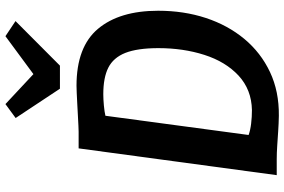

<svg xmlns="http://www.w3.org/2000/svg" viewBox="-194 -870 1071 724"><g transform="rotate(-90 342.0 -507.5)"><path d="M268 8Q239 7.5 210 5.5Q181 3.5 154.2 1.8Q127.5 0 104 0H44L145 -747H208Q214 -747 230.8 -747.8Q247.5 -748.5 269.5 -749.8Q291.5 -751 314 -752.2Q336.5 -753.5 354.8 -754.2Q373 -755 381 -755Q528 -755 596 -673.8Q664 -592.5 664 -447Q664 -350.5 636.8 -267.5Q609.5 -184.5 557.8 -122.2Q506 -60 433 -25.5Q360 9 268 8ZM289.5 -93.5Q366.5 -95 419.5 -144Q472 -193 497.5 -272.8Q523 -352.5 523 -446Q523 -525 505 -571Q487 -616 449.5 -635Q412 -654 349 -654Q331 -654 306.8 -651.8Q282.5 -649.5 268 -646L195.5 -106Q213.5 -99.5 238.5 -96.5Q263.5 -93.5 289.5 -93.5ZM370 -817.5 259.5 -984.5 312 -1023 425 -917.5 568 -1023 625 -985 457 -817.5Z"/></g></svg>

Font: Merriweather Sans SemiBold
Style: Italic
Weight: 600
Italic angle: -7.5°
Designer: Eben Sorkin
Foundry: Eben Sorkin
Version: Version 2.001